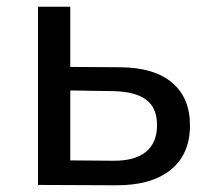

<svg xmlns="http://www.w3.org/2000/svg" viewBox="-20 -550 615 571"><path d="M338 -350Q439 -349 492 -304Q545 -259 545 -177Q545 -91 487 -44.5Q429 2 323 1L93 0V-530H189V-351ZM315 -72Q380 -71 413.5 -98Q447 -125 447 -178Q447 -230 414 -254Q381 -278 315 -279L189 -281V-73Z"/></svg>

Font: MOST Montserrat Medium
Style: Regular
Weight: 500
Designer: Julieta Ulanovsky
Foundry: Julieta Ulanovsky
Version: Version 8.000;March 11, 2024;FontCreator 15.0.0.2926 64-bit